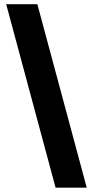

<svg xmlns="http://www.w3.org/2000/svg" viewBox="-20 -781 441 911"><path d="M391.6 109.4H243.7L9.3 -761.2H157.2Z"/></svg>

Font: My Font
Style: Regular
Weight: 500
Designer: Rasmus Andersson
Foundry: rsms
Version: Version 0.001